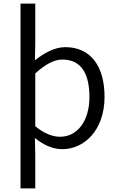

<svg xmlns="http://www.w3.org/2000/svg" viewBox="-20 -816 655 1067"><path d="M94 231H176V45L174 -49C224 -9 274 13 326 13C450 13 561 -94 561 -278C561 -445 486 -554 343 -554C282 -554 224 -520 174 -481L176 -577V-796H94ZM314 -56C277 -56 227 -71 176 -115V-408C231 -458 280 -485 327 -485C435 -485 477 -401 477 -277C477 -141 408 -56 314 -56Z"/></svg>

Font: Noto Sans CJK SC DemiLight
Style: Regular
Weight: 350
Designer: Ryoko NISHIZUKA 西塚涼子 (kana, bopomofo & ideographs); Paul D. Hunt (Latin, Greek & Cyrillic); Sandoll Communications 산돌커뮤니
Foundry: Adobe
Version: Version 2.004;hotconv 1.0.118;makeotfexe 2.5.65603